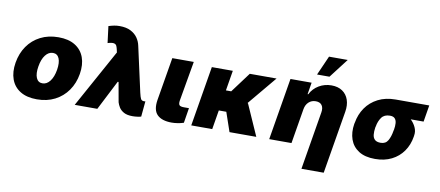

<svg xmlns="http://www.w3.org/2000/svg" viewBox="-82 -1126 3812 1664"><g transform="rotate(10 1824.0 -294.5)"><path d="M265.6 9.9Q176.8 9.9 119.5 -25.4Q62.1 -60.7 39.1 -124.1Q16 -187.5 29.8 -271.3Q43.7 -355.1 87.7 -418.5Q131.7 -481.9 201 -517.2Q270.2 -552.6 359.4 -552.6Q447.8 -552.6 505.1 -517.2Q562.5 -481.9 585.8 -418.5Q609 -355.1 595.2 -271.3Q581.3 -187.5 536.9 -124.1Q492.5 -60.7 423.5 -25.4Q354.4 9.9 265.6 9.9ZM289.8 -134.9Q327.8 -134.9 356 -171.7Q384.2 -208.5 394.9 -272.7Q405.2 -337 389.4 -373.8Q373.6 -410.5 335.2 -410.5Q296.9 -410.5 268.6 -373.8Q240.4 -337 230.1 -272.7Q219.5 -208.5 235.3 -171.7Q251.1 -134.9 289.8 -134.9Z M1108 9.9Q1059.3 9.9 1030.9 -6Q1002.5 -22 988.6 -44.7Q974.8 -67.5 968.8 -88.1L937.9 -261.4H930.4L796.9 0H598L879.6 -511L877.8 -517Q876.8 -521 876.1 -524.5Q875.4 -528.1 874.6 -532Q870.4 -551.5 864.2 -565.9Q858 -580.3 840.6 -584.2Q823.2 -588.1 785.5 -576.7L767 -723Q794 -731.5 816.2 -735.8Q838.4 -740.1 863.6 -740.1Q922.2 -740.1 960.9 -720.3Q999.6 -700.6 1021.7 -668.9Q1043.7 -637.1 1051.1 -600.9L1139.2 -203.1Q1148.1 -163.7 1155.9 -149.3Q1163.7 -134.9 1184.7 -134.9Q1188.2 -134.9 1188 -135.1Q1187.9 -135.3 1196 -136.4L1183.2 0Q1175.1 3.2 1152.9 6.6Q1130.7 9.9 1108 9.9Z M1360.8 -545.5H1549.7L1488.6 -194.6Q1484.4 -165.8 1493.3 -154.7Q1502.1 -143.5 1534.1 -143.5H1578.1L1556.8 -11.4Q1531.2 -2.8 1503.7 1.4Q1476.2 5.7 1451.7 5.7Q1365.4 5.7 1324.2 -34.8Q1283 -75.3 1296.9 -164.8Z M1896.3 -528.4 1866.8 -350.9H1913.4L2045.5 -528.4H2281.2L2068.9 -273.8L2073.9 -275.6L2196 0H1960.2L1902.3 -169H1836.3L1808.2 0H1623.6L1711.6 -528.4Z M2556.8 -306.8 2505.7 0H2309.7L2400.6 -545.5H2586.6L2569.6 -441.8H2575.3Q2601.6 -494 2651.5 -523.3Q2701.3 -552.6 2761.4 -552.6Q2819.2 -552.6 2857.6 -526.3Q2896 -500 2911.8 -453.8Q2927.6 -407.7 2917.6 -348L2825.3 204.5H2629.3L2714.5 -306.8Q2721.2 -347.3 2704.5 -370.4Q2687.9 -393.5 2650.6 -393.5Q2614.3 -393.5 2589 -370.4Q2563.6 -347.3 2556.8 -306.8ZM2620.7 -623.6 2696 -794H2860.8L2730.1 -623.6Z M3012.8 -258.5 3015.6 -269.9Q3028.1 -343.8 3068.5 -402.2Q3109 -460.6 3175.1 -494.5Q3241.1 -528.4 3329.5 -528.4H3625L3600.9 -382.1H3487.6Q3515.3 -356.2 3531.6 -321.2Q3547.9 -286.2 3541.2 -248.6L3539.8 -238.6Q3528.1 -164.8 3488.8 -108.8Q3449.6 -52.9 3386.9 -21.5Q3324.2 9.9 3241.5 9.9Q3153.1 9.9 3098 -25.2Q3043 -60.4 3021.7 -121.1Q3000.4 -181.8 3012.8 -258.5ZM3200.3 -269.9 3197.4 -258.5Q3192.1 -223.7 3194.8 -196Q3197.4 -168.3 3214 -152.3Q3230.5 -136.4 3265.6 -136.4Q3309.7 -136.4 3329.7 -171.3Q3349.8 -206.3 3358 -258.5L3360.8 -269.9Q3366.1 -300.4 3364.3 -326Q3362.6 -351.6 3349.1 -366.8Q3335.6 -382.1 3305.4 -382.1Q3255.7 -382.1 3231.9 -348.9Q3208.1 -315.7 3200.3 -269.9Z"/></g></svg>

Font: Inter UI Black
Style: Italic
Weight: 900
Italic angle: -9.39999°
Designer: Rasmus Andersson
Foundry: rsms
Version: 3.2;8d6f07862